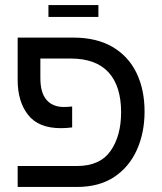

<svg xmlns="http://www.w3.org/2000/svg" viewBox="-20 -741 643 761"><path d="M50 0V-83H285Q376 -83 418 -142.5Q460 -202 460 -296Q460 -400 410 -454.5Q360 -509 260 -509H140V-432Q140 -373 164.5 -345Q189 -317 233 -317Q241 -317 249.5 -317.5Q258 -318 266 -319V-236Q244 -233 221 -233Q133 -233 91.5 -285.5Q50 -338 50 -424V-592H270Q363 -592 426 -555Q489 -518 521 -452Q553 -386 553 -299Q553 -215 522.5 -147Q492 -79 432.5 -39.5Q373 0 285 0ZM172 -674V-721H370V-674Z"/></svg>

Font: Noto Sans Living
Style: Regular
Weight: 400
Designer: Monotype Design Team
Foundry: Monotype Imaging Inc.
Version: Version 2.013; ttfautohint (v1.8.4.7-5d5b)